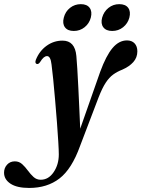

<svg xmlns="http://www.w3.org/2000/svg" viewBox="-142 -657 682 924"><path d="M340 -311Q368.5 -389 399.5 -425.8Q430.5 -462.5 469 -462.5Q492.5 -462.5 505.8 -448.2Q519 -434 519 -410Q519 -380 499.5 -358.2Q480 -336.5 447 -322Q422.5 -312.5 403 -298.5Q383.5 -284.5 366.8 -259Q350 -233.5 332.5 -188.5L243.5 45Q203.5 156.5 144.2 202Q85 247.5 -1.5 247.5Q-60.5 247.5 -91.5 227Q-122.5 206.5 -122.5 174Q-122.5 151.5 -108 135.5Q-93.5 119.5 -70.5 119.5Q-50 119.5 -35.2 133Q-20.5 146.5 -7.8 164Q5 181.5 19.5 194.8Q34 208 54 208Q91.5 208 116.2 171.5Q141 135 141 86Q141 67 138.5 25.5Q136 -16 132 -69Q128 -122 123.2 -176.2Q118.5 -230.5 114 -276Q109.5 -321.5 106 -346.5Q101.5 -387 84.5 -387Q76.5 -387 68.5 -380.5Q60.5 -374 50 -357Q43 -347.5 35.5 -349Q24.5 -352 30.5 -369Q47.5 -411.5 82 -436.5Q116.5 -461.5 159 -461.5Q219 -461.5 225.5 -387.5Q227.5 -367 230 -326.5Q232.5 -286 235 -235.2Q237.5 -184.5 239.8 -132.8Q242 -81 244 -37.5ZM213 -508Q183.5 -508 170.5 -525.8Q157.5 -543.5 165 -572Q172.5 -601.5 195 -619.2Q217.5 -637 247 -637Q276.5 -637 289.5 -619.2Q302.5 -601.5 295 -572Q287.5 -544 265.2 -526Q243 -508 213 -508ZM398 -508Q368.5 -508 355.2 -525.8Q342 -543.5 349.5 -572Q357.5 -601 380 -619Q402.5 -637 432 -637Q462 -637 475 -619.2Q488 -601.5 480.5 -572Q473 -544 450.5 -526Q428 -508 398 -508Z"/></svg>

Font: Fraunces 72pt SemiBold
Style: Italic
Weight: 600
Italic angle: -16°
Version: Version 1.000;[b76b70a41]